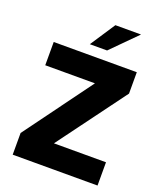

<svg xmlns="http://www.w3.org/2000/svg" viewBox="-166 -1035 956 1140"><g transform="rotate(20 312.0 -465.5)"><path d="M589 -147V0H53V-137L367 -565H53V-712H578V-577L260 -147ZM259 -773 363 -931H525L368 -773Z"/></g></svg>

Font: Muli Black
Style: Regular
Weight: 900
Designer: Vernon Adams
Foundry: Vernon Adams
Version: Version 2.001